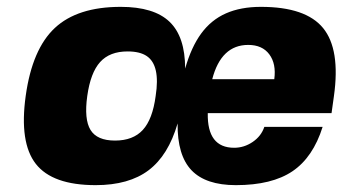

<svg xmlns="http://www.w3.org/2000/svg" viewBox="-20 -530 999 560"><path d="M586 -200Q584 -99 663 -99Q692 -99 717 -116Q742 -133 751 -160H921Q893 -71 833 -30.5Q773 10 668 10Q580 10 538.5 -33.5Q497 -77 498 -170Q471 -77 413.5 -33.5Q356 10 259 10Q133 10 84.5 -52Q36 -114 55 -250.5Q74 -387 140 -448.5Q206 -510 332 -510Q429 -510 474.5 -466.5Q520 -423 520 -330Q538 -393 567 -432.5Q596 -472 639 -491Q682 -510 741 -510Q872 -510 922.5 -448Q973 -386 954 -250L947 -200ZM434 -250Q441 -295 434.5 -324Q428 -353 408 -366.5Q388 -380 352 -380Q300 -380 272 -349Q244 -318 234.5 -250Q225 -182 244 -151Q263 -120 315.5 -120Q368 -120 396.5 -151Q425 -182 434 -250ZM704 -399Q625 -399 599 -299H780Q786 -344 765.5 -371.5Q745 -399 704 -399Z"/></svg>

Font: Fivo Sans Modern Heavy
Style: Regular
Weight: 900
Designer: Alexander Slobzheninov
Foundry: Alexander Slobzheninov
Version: 1.0